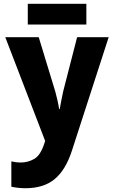

<svg xmlns="http://www.w3.org/2000/svg" viewBox="-20 -750 603 1016"><path d="M114 246Q76 246 40 238V104Q65 110 89 110Q128 110 161 91Q194 72 214 11L219 -4L8 -553H185L273 -264Q279 -241 284 -219.5Q289 -198 293 -173H296Q300 -196 305 -221Q310 -246 314 -265L388 -553H555L360 49Q327 150 269 198Q211 246 114 246ZM127 -620V-730H437V-620Z"/></svg>

Font: Noto Sans Mono SemiCondensed Black
Style: Regular
Weight: 900
Width: 4
Designer: Monotype Design Team
Foundry: Monotype Imaging Inc.
Version: Version 2.014; ttfautohint (v1.8.4.7-5d5b)